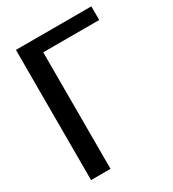

<svg xmlns="http://www.w3.org/2000/svg" viewBox="-161 -739 746 829"><g transform="rotate(-30 212.0 -324.5)"><path d="M424 -581H145V0H48V-649H424Z"/></g></svg>

Font: Gamestation Display
Style: Regular
Weight: 400
Designer: Jonas Hecksher
Foundry: Jonas Hecksher, Playtypeª, e-types AS
Version: Version 1.003